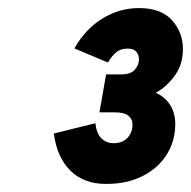

<svg xmlns="http://www.w3.org/2000/svg" viewBox="-20 -893 474 476"><path d="M243 -437Q187.5 -437 154.2 -470.2Q121 -503.5 113.5 -562L216.5 -587.5Q219 -562.5 231.2 -550.2Q243.5 -538 261.5 -538Q283.5 -538 296 -551.2Q308.5 -564.5 308.5 -584Q308.5 -598 298.2 -606.2Q288 -614.5 264 -614.5H226.5L243 -708.5H280Q304 -708.5 314.2 -720.2Q324.5 -732 324.5 -746Q324.5 -758 317.5 -765.2Q310.5 -772.5 297 -772.5Q279 -772.5 268.2 -763.5Q257.5 -754.5 247.5 -738L164.5 -773Q191.5 -821 233.8 -847Q276 -873 324.5 -873Q379.5 -873 406.5 -842.8Q433.5 -812.5 433.5 -771.5Q433.5 -732 412.2 -704Q391 -676 366 -663Q388.5 -653.5 401.5 -633.2Q414.5 -613 414.5 -585.5Q414.5 -544 393.8 -510.5Q373 -477 334.5 -457Q296 -437 243 -437Z"/></svg>

Font: Overpass ExtraBold
Style: Italic
Weight: 800
Italic angle: -10°
Designer: Delve Withrington, Dave Bailey, Thomas Jockin
Foundry: Delve Fonts LLC
Version: Version 4.000